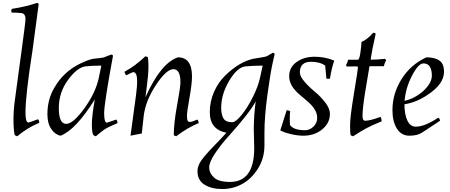

<svg xmlns="http://www.w3.org/2000/svg" viewBox="-20 -896 3035 1296"><path d="M152 -767Q152 -807 121 -808Q92 -811 59 -811Q56 -817 56 -823L59 -836Q151 -850 229 -876Q239 -876 241 -867L199 -553Q152 -255 152 -135Q152 -69 172 -69Q176 -69 236 -91Q245 -84 245 -67Q168 -36 96 24L79 16Q71 -23 71 -88Q71 -153 81 -225L125 -549Q152 -746 152 -767Z M427 -60Q474 -60 550 -165.5Q626 -271 647 -371L664 -453Q597 -453 557 -448Q501 -441 439 -356.5Q377 -272 377 -166Q377 -60 427 -60ZM743 -521Q683 -196 683 -132Q683 -68 701 -68Q705 -68 764 -89Q773 -82 773 -65Q704 -36 682 -20Q638 13 627 24L611 17Q600 1 600 -56Q600 -113 620 -225Q491 -19 389 20Q352 13 326 -25Q300 -63 300 -125Q300 -222 344 -299Q407 -412 522 -467Q576 -493 608 -499Q675 -506 679 -508L731 -528Q736 -528 743 -521Z M1198 -340Q1198 -429 1150.5 -429Q1103 -429 1032.5 -322Q962 -215 950 -113L937 5L861 20L898 -253Q906 -317 906 -344Q906 -409 880 -409Q873 -409 833 -388Q821 -398 821 -412Q896 -453 961 -516L978 -511Q982 -484 982 -450.5Q982 -417 979 -383Q976 -349 969.5 -301Q963 -253 962 -240Q1065 -470 1181 -509Q1276 -509 1276 -380Q1276 -331 1259 -235.5Q1242 -140 1242 -117Q1242 -94 1245.5 -83.5Q1249 -73 1262.5 -73Q1276 -73 1312 -89Q1321 -80 1321 -65Q1247 -35 1169 24L1153 17Q1153 -65 1175.5 -186.5Q1198 -308 1198 -340Z M1396 -139Q1396 -212 1425.5 -277.5Q1455 -343 1501 -387Q1595 -478 1688 -499Q1772 -512 1780 -516L1822 -540Q1831 -539 1834 -531L1820 -469Q1805 -402 1785 -255.5Q1765 -109 1765 0V85Q1765 173 1721 242.5Q1677 312 1614.5 346Q1552 380 1480 380Q1408 380 1360.5 350.5Q1313 321 1313 259Q1313 225 1337.5 189Q1362 153 1422 91.5Q1482 30 1508 0Q1396 -22 1396 -139ZM1696 104 1693 -23Q1693 -114 1706 -212Q1668 -138 1525 21Q1473 78 1432.5 138Q1392 198 1392 235Q1392 272 1424 302Q1456 332 1532 332Q1696 332 1696 104ZM1548 -71Q1571 -71 1610.5 -119.5Q1650 -168 1686.5 -240.5Q1723 -313 1736 -375L1753 -453Q1693 -453 1637.5 -448Q1582 -443 1527.5 -351.5Q1473 -260 1473 -168Q1473 -124 1488 -97.5Q1503 -71 1548 -71Z M2079 -479Q2004 -479 2004 -407Q2004 -381 2035.5 -344.5Q2067 -308 2105.5 -276.5Q2144 -245 2175.5 -204Q2207 -163 2207 -128Q2207 -65 2154.5 -22.5Q2102 20 2028 20Q1988 20 1941 8.5Q1894 -3 1872 -16L1915 -152Q1928 -152 1939 -145Q1936 -133 1936 -97Q1936 -61 1937 -53Q1961 -17 2039 -17Q2071 -17 2096 -41.5Q2121 -66 2121 -99.5Q2121 -133 2101.5 -161.5Q2082 -190 2054 -213.5Q2026 -237 1998 -261Q1932 -319 1932 -380.5Q1932 -442 1982 -477.5Q2032 -513 2103 -513Q2174 -513 2236 -487Q2219 -438 2207 -365Q2203 -364 2193.5 -364Q2184 -364 2183 -367L2175 -453Q2140 -479 2079 -479Z M2427 -111Q2427 -81 2446 -81Q2477 -81 2548 -107Q2556 -96 2556 -77Q2488 -49 2455 -31.5Q2422 -14 2363 24L2347 17Q2343 1 2343 -52.5Q2343 -106 2369.5 -267Q2396 -428 2396 -438Q2396 -448 2390 -448Q2358 -448 2322 -447Q2316 -450 2316 -457Q2327 -478 2330 -493H2396Q2406 -493 2413 -542.5Q2420 -592 2420 -613Q2458 -628 2499 -675Q2510 -675 2516 -669Q2492 -564 2482 -493Q2526 -493 2579 -499Q2586 -494 2586 -487Q2576 -472 2571 -449H2474L2444 -269Q2427 -165 2427 -111Z M2977 -411Q2977 -328 2865 -255Q2791 -205 2710 -192Q2710 -125 2729.5 -83Q2749 -41 2786 -41Q2847 -41 2937 -101Q2948 -99 2950 -81L2829 -1Q2798 20 2743.5 20Q2689 20 2659 -28Q2629 -76 2629 -152Q2629 -264 2690.5 -362Q2752 -460 2858 -509Q2915 -509 2946 -487.5Q2977 -466 2977 -411ZM2838 -468Q2804 -468 2761 -385Q2718 -302 2711 -215Q2778 -231 2831 -276Q2895 -333 2895 -385Q2895 -468 2838 -468Z"/></svg>

Font: Rosarivo
Style: Italic
Weight: 400
Version: Version 1.003